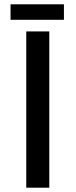

<svg xmlns="http://www.w3.org/2000/svg" viewBox="-20 -872 351 892"><path d="M102 -726H209V0H102ZM29 -852H277V-780H29Z"/></svg>

Font: Josefin Sans Thin Medium
Style: Regular
Weight: 500
Version: Version 2.000